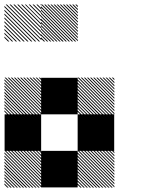

<svg xmlns="http://www.w3.org/2000/svg" viewBox="-21 -855 708 876"><path d="M500.8 -155.8 489.2 -167.5H495L500.8 -161.7ZM500.8 -141.7 475 -167.5H480.8L500.8 -147.5ZM500.8 -127.5 460.8 -167.5H466.7L500.8 -133.3ZM500.8 -113.3 446.7 -167.5H452.5L500.8 -119.2ZM500.8 -99.2 432.5 -167.5H438.3L500.8 -105ZM500.8 -85 418.3 -167.5H424.2L500.8 -90.8ZM500.8 -70.8 404.2 -167.5H410L500.8 -76.7ZM500.8 -56.7 390 -167.5H395.8L500.8 -62.5ZM500.8 -42.5 375.8 -167.5H381.7L500.8 -48.3ZM500.8 -28.3 361.7 -167.5H367.5L500.8 -34.2ZM500.8 -14.2 347.5 -167.5H353.3L500.8 -20ZM500.8 0 333.3 -167.5H339.2L500.8 -5.8ZM487.5 0.8 332.5 -154.2V-160L493.3 0.8ZM473.3 0.8 332.5 -140V-145.8L479.2 0.8ZM459.2 0.8 332.5 -125.8V-131.7L465 0.8ZM445 0.8 332.5 -111.7V-117.5L450.8 0.8ZM430 0.8 332.5 -96.7V-103.3L436.7 0.8ZM416.7 0.8 332.5 -83.3V-89.2L422.5 0.8ZM402.5 0.8 332.5 -69.2V-75L408.3 0.8ZM388.3 0.8 332.5 -55V-60.8L394.2 0.8ZM374.2 0.8 332.5 -40.8V-46.7L380 0.8ZM360 0.8 332.5 -26.7V-32.5L365.8 0.8ZM345.8 0.8 332.5 -12.5V-18.3L351.7 0.8ZM167.5 -155.8 155.8 -167.5H161.7L167.5 -161.7ZM167.5 -141.7 141.7 -167.5H147.5L167.5 -147.5ZM167.5 -127.5 127.5 -167.5H133.3L167.5 -133.3ZM167.5 -113.3 113.3 -167.5H119.2L167.5 -119.2ZM167.5 -99.2 99.2 -167.5H105L167.5 -105ZM167.5 -85 85 -167.5H90.8L167.5 -90.8ZM167.5 -70.8 70.8 -167.5H76.7L167.5 -76.7ZM167.5 -56.7 56.7 -167.5H62.5L167.5 -62.5ZM167.5 -42.5 42.5 -167.5H48.3L167.5 -48.3ZM167.5 -28.3 28.3 -167.5H34.2L167.5 -34.2ZM167.5 -14.2 14.2 -167.5H20L167.5 -20ZM167.5 0 0 -167.5H5.8L167.5 -5.8ZM154.2 0.8 -0.8 -154.2V-160L160 0.8ZM140 0.8 -0.8 -140V-145.8L145.8 0.8ZM125.8 0.8 -0.8 -125.8V-131.7L131.7 0.8ZM111.7 0.8 -0.8 -111.7V-117.5L117.5 0.8ZM96.7 0.8 -0.8 -96.7V-103.3L103.3 0.8ZM83.3 0.8 -0.8 -83.3V-89.2L89.2 0.8ZM69.2 0.8 -0.8 -69.2V-75L75 0.8ZM55 0.8 -0.8 -55V-60.8L60.8 0.8ZM40.8 0.8 -0.8 -40.8V-46.7L46.7 0.8ZM26.7 0.8 -0.8 -26.7V-32.5L32.5 0.8ZM12.5 0.8 -0.8 -12.5V-18.3L18.3 0.8ZM500.8 -489.2 489.2 -500.8H495L500.8 -495ZM500.8 -475 475 -500.8H480.8L500.8 -480.8ZM500.8 -460.8 460.8 -500.8H466.7L500.8 -466.7ZM500.8 -446.7 446.7 -500.8H452.5L500.8 -452.5ZM500.8 -432.5 432.5 -500.8H438.3L500.8 -438.3ZM500.8 -418.3 418.3 -500.8H424.2L500.8 -424.2ZM500.8 -404.2 404.2 -500.8H410L500.8 -410ZM500.8 -390 390 -500.8H395.8L500.8 -395.8ZM500.8 -375.8 375.8 -500.8H381.7L500.8 -381.7ZM500.8 -361.7 361.7 -500.8H367.5L500.8 -367.5ZM500.8 -347.5 347.5 -500.8H353.3L500.8 -353.3ZM500.8 -333.3 333.3 -500.8H339.2L500.8 -339.2ZM487.5 -332.5 332.5 -487.5V-493.3L493.3 -332.5ZM473.3 -332.5 332.5 -473.3V-479.2L479.2 -332.5ZM459.2 -332.5 332.5 -459.2V-465L465 -332.5ZM445 -332.5 332.5 -445V-450.8L450.8 -332.5ZM430 -332.5 332.5 -430V-436.7L436.7 -332.5ZM416.7 -332.5 332.5 -416.7V-422.5L422.5 -332.5ZM402.5 -332.5 332.5 -402.5V-408.3L408.3 -332.5ZM388.3 -332.5 332.5 -388.3V-394.2L394.2 -332.5ZM374.2 -332.5 332.5 -374.2V-380L380 -332.5ZM360 -332.5 332.5 -360V-365.8L365.8 -332.5ZM345.8 -332.5 332.5 -345.8V-351.7L351.7 -332.5ZM167.5 -489.2 155.8 -500.8H161.7L167.5 -495ZM167.5 -475 141.7 -500.8H147.5L167.5 -480.8ZM167.5 -460.8 127.5 -500.8H133.3L167.5 -466.7ZM167.5 -446.7 113.3 -500.8H119.2L167.5 -452.5ZM167.5 -432.5 99.2 -500.8H105L167.5 -438.3ZM167.5 -418.3 85 -500.8H90.8L167.5 -424.2ZM167.5 -404.2 70.8 -500.8H76.7L167.5 -410ZM167.5 -390 56.7 -500.8H62.5L167.5 -395.8ZM167.5 -375.8 42.5 -500.8H48.3L167.5 -381.7ZM167.5 -361.7 28.3 -500.8H34.2L167.5 -367.5ZM167.5 -347.5 14.2 -500.8H20L167.5 -353.3ZM167.5 -333.3 0 -500.8H5.8L167.5 -339.2ZM154.2 -332.5 -0.8 -487.5V-493.3L160 -332.5ZM140 -332.5 -0.8 -473.3V-479.2L145.8 -332.5ZM125.8 -332.5 -0.8 -459.2V-465L131.7 -332.5ZM111.7 -332.5 -0.8 -445V-450.8L117.5 -332.5ZM96.7 -332.5 -0.8 -430V-436.7L103.3 -332.5ZM83.3 -332.5 -0.8 -416.7V-422.5L89.2 -332.5ZM69.2 -332.5 -0.8 -402.5V-408.3L75 -332.5ZM55 -332.5 -0.8 -388.3V-394.2L60.8 -332.5ZM40.8 -332.5 -0.8 -374.2V-380L46.7 -332.5ZM26.7 -332.5 -0.8 -360V-365.8L32.5 -332.5ZM12.5 -332.5 -0.8 -345.8V-351.7L18.3 -332.5ZM334.2 -822.5 322.5 -834.2H328.3L334.2 -828.3ZM334.2 -808.3 308.3 -834.2H314.2L334.2 -814.2ZM334.2 -794.2 294.2 -834.2H300L334.2 -800ZM334.2 -780 280 -834.2H285.8L334.2 -785.8ZM334.2 -765.8 265.8 -834.2H271.7L334.2 -771.7ZM334.2 -751.7 251.7 -834.2H257.5L334.2 -757.5ZM334.2 -737.5 237.5 -834.2H243.3L334.2 -743.3ZM334.2 -723.3 223.3 -834.2H229.2L334.2 -729.2ZM334.2 -709.2 209.2 -834.2H215L334.2 -715ZM334.2 -695 195 -834.2H200.8L334.2 -700.8ZM334.2 -680.8 180.8 -834.2H186.7L334.2 -686.7ZM334.2 -666.7 166.7 -834.2H172.5L334.2 -672.5ZM320.8 -665.8 165.8 -820.8V-826.7L326.7 -665.8ZM306.7 -665.8 165.8 -806.7V-812.5L312.5 -665.8ZM292.5 -665.8 165.8 -792.5V-798.3L298.3 -665.8ZM278.3 -665.8 165.8 -778.3V-784.2L284.2 -665.8ZM263.3 -665.8 165.8 -763.3V-770L270 -665.8ZM250 -665.8 165.8 -750V-755.8L255.8 -665.8ZM235.8 -665.8 165.8 -735.8V-741.7L241.7 -665.8ZM221.7 -665.8 165.8 -721.7V-727.5L227.5 -665.8ZM207.5 -665.8 165.8 -707.5V-713.3L213.3 -665.8ZM193.3 -665.8 165.8 -693.3V-699.2L199.2 -665.8ZM179.2 -665.8 165.8 -679.2V-685L185 -665.8ZM167.5 -829.2 162.5 -834.2H167.5ZM167.5 -811.7 145 -834.2H150.8L167.5 -817.5ZM167.5 -794.2 127.5 -834.2H133.3L167.5 -800ZM167.5 -776.7 110 -834.2H115.8L167.5 -782.5ZM167.5 -759.2 92.5 -834.2H97.5L167.5 -764.2ZM167.5 -741.7 75 -834.2H80.8L167.5 -747.5ZM167.5 -724.2 57.5 -834.2H63.3L167.5 -730ZM167.5 -706.7 40 -834.2H45.8L167.5 -712.5ZM167.5 -689.2 22.5 -834.2H28.3L167.5 -695ZM167.5 -671.7 5 -834.2H10.8L167.5 -677.5ZM155.8 -665.8 -0.8 -822.5V-828.3L161.7 -665.8ZM138.3 -665.8 -0.8 -805V-810.8L144.2 -665.8ZM120.8 -665.8 -0.8 -787.5V-793.3L126.7 -665.8ZM103.3 -665.8 -0.8 -770V-775.8L109.2 -665.8ZM85.8 -665.8 -0.8 -752.5V-758.3L91.7 -665.8ZM68.3 -665.8 -0.8 -735V-740.8L74.2 -665.8ZM50.8 -665.8 -0.8 -717.5V-723.3L56.7 -665.8ZM33.3 -665.8 -0.8 -700V-705.8L39.2 -665.8ZM15.8 -665.8 -0.8 -682.5V-688.3L21.7 -665.8ZM167.5 -834.2H168.3L167.5 -835ZM166.7 -166.7H333.3V0H166.7ZM333.3 -333.3H500V-166.7H333.3ZM0 -333.3H166.7V-166.7H0ZM166.7 -500H333.3V-333.3H166.7Z"/></svg>

Font: 0xA000-Pixelated-Mono
Style: Pixelated-Mono
Weight: 400
Version: Version 0.1